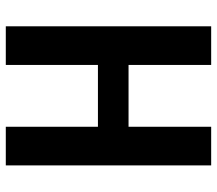

<svg xmlns="http://www.w3.org/2000/svg" viewBox="-62 -668 731 646"><g transform="rotate(90 303.0 -345.5)"><path d="M407 0V-310H199V0H69V-691H199V-413H407V-691H537V0Z"/></g></svg>

Font: Fira Sans Condensed Medium
Style: Regular
Weight: 500
Width: 3
Designer: Carrois Corporate & Edenspiekermann AG
Foundry: Carrois Corporate GbR & Edenspiekermann AG
Version: Version 4.203;PS 004.203;hotconv 1.0.88;makeotf.lib2.5.64775